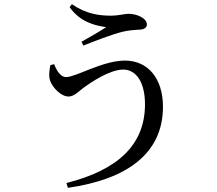

<svg xmlns="http://www.w3.org/2000/svg" viewBox="-20 -832 1040 919"><path d="M298 44 305 67C586 27 760 -96 760 -321C760 -457 688 -542 578 -542C471 -542 344 -463 296 -463C273 -463 253 -488 239 -525L221 -520C216 -492 212 -467 221 -443C232 -413 272 -370 308 -370C334 -370 355 -393 376 -409C415 -438 505 -499 570 -499C632 -499 674 -438 674 -333C674 -135 539 -17 298 44ZM370 -632 379 -614C428 -633 513 -667 567 -680C595 -687 626 -689 645 -690C670 -690 683 -700 683 -715C683 -745 635 -766 595 -766C578 -766 546 -757 511 -757C455 -757 392 -765 324 -812L313 -798C369 -718 452 -708 488 -702C460 -683 412 -656 370 -632Z"/></svg>

Font: Source Han Serif SC Medium
Style: Regular
Weight: 500
Designer: Ryoko NISHIZUKA 西塚涼子 (kana & ideographs); Frank Grießhammer (Latin, Greek & Cyrillic); Wenlong ZHANG 张文龙 (bopomofo); San
Foundry: Adobe
Version: Version 2.003;hotconv 1.1.1;makeotfexe 2.6.0